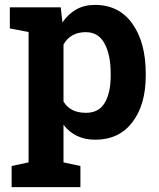

<svg xmlns="http://www.w3.org/2000/svg" viewBox="-20 -558 645 781"><path d="M20 -442.4V-528.3H227.1L233.9 -466.8Q257.3 -501 290 -519.5Q322.8 -538.1 366.2 -538.1Q464.4 -538.1 518.6 -461.4Q572.8 -384.8 572.8 -259.8V-249.5Q572.8 -132.3 518.6 -61Q464.4 10.3 367.2 10.3Q325.7 10.3 293.5 -5.1Q261.2 -20.5 238.3 -50.3V102.5L307.1 117.2V203.1H27.3V117.2L96.2 102.5V-427.7ZM430.2 -259.8Q430.2 -334.5 405.3 -380.9Q380.4 -427.2 329.1 -427.2Q296.9 -427.2 274.2 -414.1Q251.5 -400.9 238.3 -376.5V-145Q251.5 -122.6 274.2 -110.8Q296.9 -99.1 330.1 -99.1Q381.8 -99.1 406 -139.6Q430.2 -180.2 430.2 -249.5Z"/></svg>

Font: TypoPRO Roboto Slab
Style: Bold
Weight: 700
Designer: Google
Version: Version 1.100263; 2013; ttfautohint (v0.94.20-1c74) -l 8 -r 